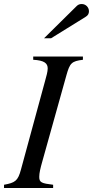

<svg xmlns="http://www.w3.org/2000/svg" viewBox="-28 -934 462 954"><path d="M384 -653H137V-637C193 -634 209 -619 209 -594C209 -578 203 -557 196 -532L76 -91C61 -35 47 -26 -8 -16V0H236V-16C179 -23 167 -27 167 -55C167 -75 173 -99 182 -131L302 -560C319 -621 328 -630 384 -637ZM191 -744H226L397 -850C409 -857 414 -866 414 -878C414 -898 398 -914 378 -914C368 -914 360 -911 353 -904Z"/></svg>

Font: STIXGeneral
Style: Italic
Weight: 400
Italic angle: -16.33°
Designer: MicroPress Inc., with final additions and corrections provided by Coen Hoffman, Elsevier (retired)
Version: Version 1.1.0